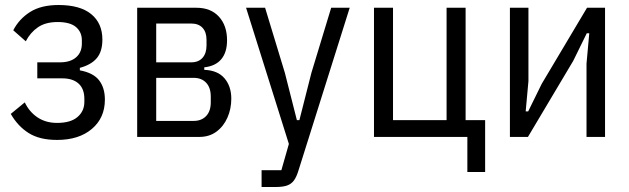

<svg xmlns="http://www.w3.org/2000/svg" viewBox="-20 -547 2513 767"><path d="M208 12Q138 12 94.5 -15.5Q51 -43 23 -92L79 -138Q97 -100 130 -78Q163 -56 208 -56Q262 -56 289.5 -79.5Q317 -103 317 -140V-152Q317 -192 294 -213Q271 -234 229 -234H129V-298H220Q261 -298 284 -318Q307 -338 307 -373V-386Q307 -419 283.5 -439Q260 -459 210 -459Q162 -459 131.5 -438Q101 -417 83 -382L33 -426Q56 -471 100 -499Q144 -527 214 -527Q300 -527 344.5 -490.5Q389 -454 389 -389Q389 -341 366.5 -314.5Q344 -288 299 -276V-266Q353 -256 376 -226Q399 -196 399 -149Q399 -76 347 -32Q295 12 208 12Z M528 0V-516H765Q822 -516 854.5 -480.5Q887 -445 887 -386Q887 -338 864 -310.5Q841 -283 796 -278V-268Q850 -266 877 -234Q904 -202 904 -153Q904 -112 888.5 -77Q873 -42 844.5 -21Q816 0 776 0ZM604 -64H754Q785 -64 803.5 -83.5Q822 -103 822 -138V-161Q822 -197 803.5 -216.5Q785 -236 754 -236H604ZM604 -298H744Q773 -298 789 -316Q805 -334 805 -365V-388Q805 -419 789 -436Q773 -453 744 -453H604Z M1224 -256 1303 -516H1377L1173 132Q1165 159 1154.5 173.5Q1144 188 1127 194Q1110 200 1081 200H1025V133H1104L1134 28L963 -516H1039L1118 -256L1166 -67H1176Z M1847 140V0H1474V-516H1550V-67H1764V-516H1840V-67H1918V140Z M2017 0V-516H2091V-223L2080 -102H2090L2144 -212L2325 -516H2397V0H2323V-293L2334 -414H2324L2270 -304L2089 0Z"/></svg>

Font: IBM Plex Sans Condensed
Style: Regular
Weight: 400
Width: 3
Designer: Mike Abbink, Paul van der Laan, Pieter van Rosmalen
Foundry: Bold Monday
Version: Version 3.201